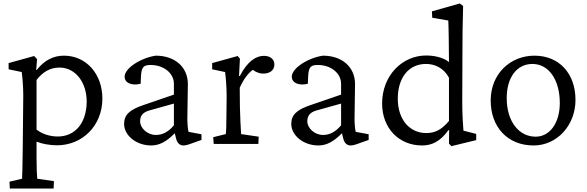

<svg xmlns="http://www.w3.org/2000/svg" viewBox="-20 -835 3408 1114"><path d="M37 259H291L293 216L196 202C194 180 192 140 192 78V-13C225 0 270 8 311 8C458 8 574 -106 574 -263C574 -404 482 -512 351 -512C290 -512 238 -486 193 -429H190L195 -492L178 -510L30 -469V-433L106 -417C110 -390 115 -331 115 -284L112 18C111 132 109 186 108 202L35 219ZM192 -83V-371C228 -418 272 -443 325 -443C420 -443 484 -354 483 -243C481 -117 413 -43 315 -43C269 -43 224 -58 192 -83Z M858 9C904 9 946 -13 994 -62L1002 -30C1008 -5 1023 9 1045 9C1056 9 1075 4 1095 -4L1149 -23V-56L1074 -70C1070 -84 1067 -118 1067 -145L1070 -349C1069 -447 994 -512 884 -512C799 -500 703 -440 703 -390C703 -354 744 -336 796 -349L798 -393C801 -445 812 -458 854 -458C929 -458 989 -411 989 -349V-286L811 -225C731 -198 700 -168 700 -116C700 -51 768 9 858 9ZM793 -131C793 -163 808 -183 846 -194L989 -234V-108C957 -70 924 -52 884 -52C836 -52 793 -91 793 -131Z M1220 0H1479L1481 -42L1379 -57C1377 -87 1373 -159 1372 -213L1371 -326C1393 -375 1419 -410 1447 -430C1465 -416 1486 -408 1507 -408C1544 -408 1572 -426 1572 -461C1572 -493 1546 -511 1511 -511C1470 -511 1418 -485 1371 -393L1367 -395L1372 -495L1359 -510L1211 -469V-433L1286 -417C1290 -390 1295 -329 1295 -277L1294 -184C1294 -106 1292 -69 1290 -57L1217 -39Z M1828 9C1874 9 1916 -13 1964 -62L1972 -30C1978 -5 1993 9 2015 9C2026 9 2045 4 2065 -4L2119 -23V-56L2044 -70C2040 -84 2037 -118 2037 -145L2040 -349C2039 -447 1964 -512 1854 -512C1769 -500 1673 -440 1673 -390C1673 -354 1714 -336 1766 -349L1768 -393C1771 -445 1782 -458 1824 -458C1899 -458 1959 -411 1959 -349V-286L1781 -225C1701 -198 1670 -168 1670 -116C1670 -51 1738 9 1828 9ZM1763 -131C1763 -163 1778 -183 1816 -194L1959 -234V-108C1927 -70 1894 -52 1854 -52C1806 -52 1763 -91 1763 -131Z M2599 13 2743 -22V-58L2669 -77C2667 -100 2662 -163 2662 -243L2663 -513C2663 -613 2664 -702 2667 -800L2648 -815L2486 -769L2488 -732L2581 -716C2583 -688 2585 -531 2585 -475C2552 -502 2499 -513 2452 -513C2316 -513 2197 -399 2197 -234C2197 -92 2294 9 2429 9C2486 9 2534 -14 2582 -80L2586 -79L2585 -2ZM2288 -263C2288 -380 2348 -464 2452 -464C2501 -464 2554 -442 2585 -384V-133C2540 -80 2502 -63 2453 -63C2361 -63 2288 -136 2288 -263Z M3076 9C3212 9 3319 -108 3319 -255C3319 -409 3224 -512 3081 -512C2941 -512 2827 -407 2827 -252C2827 -98 2925 9 3076 9ZM2920 -266C2920 -386 2979 -464 3069 -464C3164 -464 3228 -372 3228 -237C3228 -123 3171 -42 3088 -42C2990 -42 2920 -131 2920 -266Z"/></svg>

Font: TPK Tissa Web Quiz
Style: Regular
Weight: 400
Designer: Jacques Le Bailly, Suppakit Chalermlarp | Katatrad Co.,Ltd.
Foundry: Jacques Le Bailly, Cadson Demak Co.,Ltd.
Version: Version 5.000;Glyphs 3.1.2 (3151)